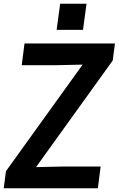

<svg xmlns="http://www.w3.org/2000/svg" viewBox="-30 -1014 639 1034"><path d="M436 -853ZM417 -853H275L294 -994H436ZM497 0H-10L2 -92L415 -666L277 -663H87L102 -780H589L577 -688L164 -114L302 -117H512Z"/></svg>

Font: Tanohe Sans SemiBold
Style: Italic
Weight: 600
Designer: Village Type and Design LLC & Cristiano Sobral
Foundry: Cooper Hewitt Smithsonian Design Museum
Version: Version 1.00;September 29, 2021;FontCreator 13.0.0.2655 64-b